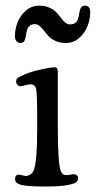

<svg xmlns="http://www.w3.org/2000/svg" viewBox="-20 -664 345 691"><path d="M232.4 -576.2Q257.8 -576.2 262.7 -603.5Q266.6 -627.4 270.8 -635.5Q274.9 -643.6 285.6 -643.6Q304.7 -643.6 304.7 -619.6Q304.7 -595.7 295.4 -571Q286.1 -546.4 265.4 -527.8Q244.6 -509.3 217.3 -509.3Q196.3 -509.3 180.4 -516.4Q164.6 -523.4 155.3 -533.4Q146 -543.5 138.7 -553.2Q131.3 -563 123 -570.1Q114.7 -577.1 105.5 -577.1Q80.6 -577.1 75.7 -549.3Q71.8 -524.9 67.9 -517.1Q64 -509.3 52.7 -509.3Q45.4 -509.3 39.6 -515.6Q33.7 -522 33.7 -533.7Q33.7 -558.1 42.7 -582.5Q51.8 -606.9 72.5 -625.2Q93.3 -643.6 120.6 -643.6Q141.6 -643.6 157.5 -636.7Q173.3 -629.9 182.6 -619.9Q191.9 -609.9 199.2 -599.9Q206.5 -589.8 214.8 -583Q223.1 -576.2 232.4 -576.2ZM113.8 -200.7V-234.4Q113.8 -323.2 110.4 -341.8Q106.9 -360.4 89.8 -360.4Q80.1 -360.4 69.6 -356.9Q59.1 -353.5 55.2 -353.5Q47.9 -353.5 43 -358.4Q38.1 -363.3 38.1 -370.6Q38.1 -379.4 44.4 -384Q50.8 -388.7 70.8 -397Q90.8 -405.8 126.7 -413.8Q162.6 -421.9 175.8 -421.9Q183.6 -421.9 185.8 -417.5Q188 -413.1 188 -401.9V-207Q188 -78.1 198.7 -48.3Q203.6 -33.7 220.2 -33.7Q226.6 -33.7 234.1 -35.4Q241.7 -37.1 246.1 -37.1Q251.5 -37.1 256.3 -33.2Q261.2 -29.3 261.2 -23.9Q261.2 -13.7 253.2 -7.6Q245.1 -1.5 218.3 2.9Q191.4 7.3 144 7.3Q79.1 7.3 56.6 1.5Q34.2 -4.4 34.2 -19Q34.2 -35.2 46.9 -35.2Q51.3 -35.2 60.3 -33Q69.3 -30.8 73.2 -30.8Q81.1 -30.8 89.1 -35.9Q97.2 -41 101.1 -50.3Q113.8 -80.1 113.8 -200.7Z"/></svg>

Font: Cooper*
Style: Regular
Weight: 400
Designer: Owen Earl
Foundry: indestructible type*
Version: Version 0.001